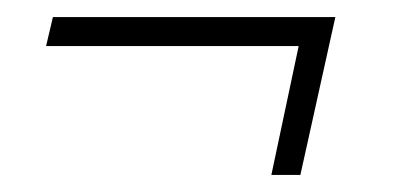

<svg xmlns="http://www.w3.org/2000/svg" viewBox="-20 -292 489 225"><path d="M298 -87 330 -238H34L42 -272H373L332 -87Z"/></svg>

Font: Saira ExtraCondensed Thin
Style: Italic
Weight: 250
Width: 2
Italic angle: -12°
Designer: Hector Gatti with collaboration of the Omnibus-Type team
Foundry: Omnibus-Type
Version: Version 1.101